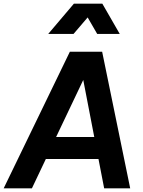

<svg xmlns="http://www.w3.org/2000/svg" viewBox="-47 -1027 779 1047"><path d="M-27 0H127L203 -160H490L521 0H663L510 -745H334ZM216 -842H354L431 -932L483 -842H606L511 -1007H356ZM259 -280 407 -591 467 -280Z"/></svg>

Font: Mluvka Bold
Style: Italic
Weight: 700
Italic angle: -8°
Designer: Modified by Jiří Krblich, Original typeface by Gumpita Rahayu
Foundry: Gumpita Rahayu & Jiří Krblich
Version: Version 2.000;Glyphs 3.1.1 (3134)